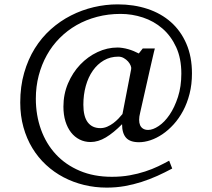

<svg xmlns="http://www.w3.org/2000/svg" viewBox="-20 -711 976 884"><path d="M584 -393.1Q585.4 -399.4 581.5 -409.2Q577.6 -418.9 569.6 -428Q561.5 -437 550 -443.6Q538.6 -450.2 524.9 -450.2Q487.8 -450.2 458 -432.9Q428.2 -415.5 407.2 -385.5Q386.2 -355.5 375 -315.2Q363.8 -274.9 363.8 -229Q363.8 -174.8 384 -147.9Q404.3 -121.1 441.9 -121.1Q458.5 -121.1 473.6 -127.7Q488.8 -134.3 501.7 -144Q514.6 -153.8 525.4 -165Q536.1 -176.3 543.9 -186ZM863.8 -373Q863.8 -322.3 852.8 -279.1Q841.8 -235.8 823 -200.7Q804.2 -165.5 779.5 -138.4Q754.9 -111.3 727.8 -93Q700.7 -74.7 672.9 -65.4Q645 -56.2 620.1 -56.2Q578.6 -56.2 560.3 -76.9Q542 -97.7 542 -139.2Q502.9 -99.6 467.5 -78.4Q432.1 -57.1 397 -57.1Q369.6 -57.1 346.7 -68.6Q323.7 -80.1 307.1 -101.3Q290.5 -122.6 281.2 -152.6Q272 -182.6 272 -220.2Q272 -277.3 293.2 -327.1Q314.5 -377 349.4 -413.6Q384.3 -450.2 429 -471.2Q473.6 -492.2 521 -492.2Q531.7 -492.2 544.4 -490.2Q557.1 -488.3 570.1 -484.6Q583 -481 595.5 -475.8Q607.9 -470.7 619.1 -464.8L637.2 -487.8H692.9Q691.9 -484.9 688.5 -470.5Q685.1 -456.1 680.2 -434.8Q675.3 -413.6 669.2 -387Q663.1 -360.4 657.2 -333.5Q642.6 -270 625 -190.9Q620.6 -173.8 620.6 -159.4Q620.6 -145 625 -134.8Q629.4 -124.5 638.7 -118.7Q647.9 -112.8 662.1 -112.8Q684.1 -112.8 710.9 -130.9Q737.8 -148.9 760.7 -182.6Q783.7 -216.3 799.3 -264.4Q814.9 -312.5 814.9 -372.1Q814.9 -442.4 791 -494.1Q767.1 -545.9 727.8 -579.8Q688.5 -613.8 638.2 -630.4Q587.9 -647 535.2 -647Q478 -647 427 -633.5Q376 -620.1 332.8 -595.5Q289.6 -570.8 254.6 -535.6Q219.7 -500.5 195.6 -457Q171.4 -413.6 158.2 -363Q145 -312.5 145 -256.8Q145 -180.7 168.7 -114.7Q192.4 -48.8 237.3 -0.5Q282.2 47.9 347.2 75.4Q412.1 103 495.1 103Q539.1 103 577.1 96.2Q615.2 89.4 647.9 78.6Q680.7 67.9 708.3 54.7Q735.8 41.5 758.8 28.8L772.9 64.9Q739.3 83 704.1 98.9Q668.9 114.7 631.6 126.7Q594.2 138.7 554.4 145.8Q514.6 152.8 471.2 152.8Q417.5 152.8 367.2 140.6Q316.9 128.4 272.7 105.2Q228.5 82 191.9 48.1Q155.3 14.2 128.9 -29.3Q102.5 -72.8 87.9 -125.5Q73.2 -178.2 73.2 -238.8Q73.2 -313 91.1 -375.2Q108.9 -437.5 140.1 -487.8Q171.4 -538.1 214.1 -576.2Q256.8 -614.3 306.6 -639.6Q356.4 -665 411.4 -678Q466.3 -690.9 522 -690.9Q596.2 -690.9 658.9 -670.2Q721.7 -649.4 767.1 -609.1Q812.5 -568.8 838.1 -509.5Q863.8 -450.2 863.8 -373Z"/></svg>

Font: Charis SIL Cyr
Style: Regular
Weight: 400
Foundry: SIL International
Version: Version 5.000